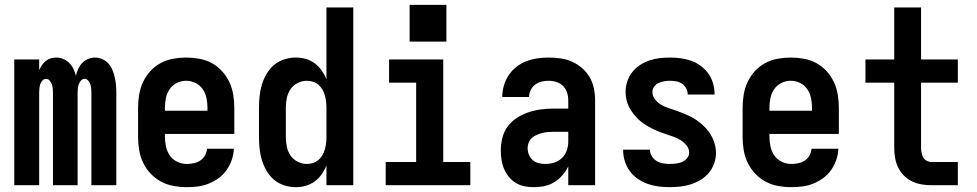

<svg xmlns="http://www.w3.org/2000/svg" viewBox="-20 -766 4040 794"><path d="M39 0V-520H142V-476Q147 -487 153.5 -496.5Q160 -506 169 -513.5Q178 -521 189.5 -524.5Q201 -528 213 -528Q228 -528 242 -522Q256 -516 266.5 -505.5Q277 -495 283.5 -481.5Q290 -468 294 -453Q297 -467 303.5 -481Q310 -495 320 -505.5Q330 -516 344 -522Q358 -528 373 -528Q388 -528 403 -521.5Q418 -515 428.5 -503Q439 -491 445 -476.5Q451 -462 454.5 -446.5Q458 -431 459.5 -415.5Q461 -400 461 -384V0H358V-384Q358 -393 357 -401.5Q356 -410 353.5 -418Q351 -426 344.5 -433Q338 -440 330 -440Q321 -440 315 -433Q309 -426 306 -418Q303 -410 302 -401.5Q301 -393 301 -384V0H199V-384Q199 -393 198 -401.5Q197 -410 194 -418Q191 -426 185 -433Q179 -440 170 -440Q162 -440 155.5 -433Q149 -426 146.5 -418Q144 -410 143 -401.5Q142 -393 142 -384V0Z M752 8Q725 8 697.5 3Q670 -2 646 -15Q622 -28 603 -48Q584 -68 572 -93Q560 -118 555.5 -145.5Q551 -173 551 -200V-320Q551 -347 555.5 -374.5Q560 -402 571.5 -426.5Q583 -451 601.5 -471.5Q620 -492 644 -505Q668 -518 695.5 -523Q723 -528 750 -528Q777 -528 804.5 -523Q832 -518 856 -505Q880 -492 898.5 -471.5Q917 -451 928.5 -426.5Q940 -402 944.5 -374.5Q949 -347 949 -320V-212H662V-200Q662 -180 666.5 -159.5Q671 -139 682.5 -122.5Q694 -106 713 -97Q732 -88 752 -88Q767 -88 781.5 -91Q796 -94 808 -102Q820 -110 827.5 -123Q835 -136 836 -151H947Q946 -127 938.5 -105Q931 -83 917.5 -63.5Q904 -44 885 -30Q866 -16 844 -7Q822 2 799 5Q776 8 752 8ZM662 -308H838V-320Q838 -340 834 -360Q830 -380 818.5 -397Q807 -414 788.5 -423Q770 -432 750 -432Q730 -432 711.5 -423Q693 -414 681.5 -397Q670 -380 666 -360Q662 -340 662 -320Z M1203 8Q1179 8 1155.5 0.5Q1132 -7 1113.5 -22.5Q1095 -38 1082.5 -59.5Q1070 -81 1063 -104Q1056 -127 1053.5 -151.5Q1051 -176 1051 -200V-320Q1051 -344 1053.5 -368.5Q1056 -393 1063 -416Q1070 -439 1082.5 -460.5Q1095 -482 1113.5 -497.5Q1132 -513 1155.5 -520.5Q1179 -528 1203 -528Q1224 -528 1244 -522.5Q1264 -517 1281 -504.5Q1298 -492 1310 -475Q1322 -458 1330 -438V-735H1441V0H1330V-82Q1322 -62 1310 -45Q1298 -28 1281 -15.5Q1264 -3 1244 2.5Q1224 8 1203 8ZM1249 -88Q1249 -88 1249 -88Q1249 -88 1249 -88Q1262 -88 1274.5 -92Q1287 -96 1297 -104.5Q1307 -113 1313.5 -124.5Q1320 -136 1323.5 -148.5Q1327 -161 1328.5 -174Q1330 -187 1330 -200V-320Q1330 -333 1328.5 -346Q1327 -359 1323.5 -371.5Q1320 -384 1313.5 -395.5Q1307 -407 1297 -415.5Q1287 -424 1274.5 -428Q1262 -432 1249 -432Q1229 -432 1210.5 -422.5Q1192 -413 1181 -396.5Q1170 -380 1166 -360Q1162 -340 1162 -320V-200Q1162 -180 1166 -160Q1170 -140 1181 -123.5Q1192 -107 1210.5 -97.5Q1229 -88 1249 -88Z M1575 0V-96H1701V-424H1589V-520H1813V-96H1925V0ZM1826 -594H1674V-746H1826Z M2189 8Q2169 8 2150 4.5Q2131 1 2114 -9Q2097 -19 2084.5 -34.5Q2072 -50 2064.5 -67.5Q2057 -85 2054 -104.5Q2051 -124 2051 -143Q2051 -170 2057.5 -196Q2064 -222 2079.5 -243Q2095 -264 2117.5 -278.5Q2140 -293 2165 -301.5Q2190 -310 2216.5 -313.5Q2243 -317 2269 -317H2330V-351Q2330 -368 2325 -383.5Q2320 -399 2308.5 -410.5Q2297 -422 2281 -427Q2265 -432 2248 -432Q2234 -432 2219.5 -428.5Q2205 -425 2193 -416Q2181 -407 2174.5 -393Q2168 -379 2168 -365H2057Q2057 -388 2063.5 -411Q2070 -434 2083 -454Q2096 -474 2115 -489Q2134 -504 2156 -512.5Q2178 -521 2201.5 -524.5Q2225 -528 2248 -528Q2273 -528 2298 -524.5Q2323 -521 2345.5 -511Q2368 -501 2387 -484.5Q2406 -468 2418.5 -446.5Q2431 -425 2436 -400.5Q2441 -376 2441 -351V0H2330V-78Q2325 -68 2323.5 -65.5Q2322 -63 2319 -58.5Q2316 -54 2312.5 -49.5Q2309 -45 2305.5 -41Q2302 -37 2298 -33Q2294 -29 2290 -25.5Q2286 -22 2281.5 -19Q2277 -16 2272.5 -13Q2268 -10 2263 -7.5Q2258 -5 2253 -3Q2248 -1 2242.5 0.5Q2237 2 2232 3.5Q2227 5 2221.5 5.5Q2216 6 2210.5 6.5Q2205 7 2199.5 7.5Q2194 8 2189 8ZM2234 -88Q2253 -88 2271.5 -93.5Q2290 -99 2303.5 -112Q2317 -125 2323.5 -143Q2330 -161 2330 -180V-221H2269Q2257 -221 2245.5 -220Q2234 -219 2222.5 -216Q2211 -213 2200 -208.5Q2189 -204 2180 -196Q2171 -188 2166.5 -177Q2162 -166 2162 -154Q2162 -140 2167 -127Q2172 -114 2182.5 -104.5Q2193 -95 2206.5 -91.5Q2220 -88 2234 -88Z M2749 8Q2726 8 2703 5Q2680 2 2658.5 -5.5Q2637 -13 2617.5 -26.5Q2598 -40 2584.5 -58.5Q2571 -77 2564 -99Q2557 -121 2557 -144Q2557 -145 2557 -146Q2557 -147 2557 -147H2668Q2668 -147 2668 -147Q2668 -147 2668 -146Q2668 -132 2675.5 -120Q2683 -108 2695 -100.5Q2707 -93 2721 -90.5Q2735 -88 2749 -88Q2762 -88 2775 -89.5Q2788 -91 2800 -96Q2812 -101 2821 -111.5Q2830 -122 2830 -135Q2830 -151 2819 -164.5Q2808 -178 2794.5 -186.5Q2781 -195 2765.5 -200.5Q2750 -206 2734.5 -211Q2719 -216 2704 -222Q2689 -228 2674.5 -235.5Q2660 -243 2646 -252Q2632 -261 2620.5 -272Q2609 -283 2599 -296Q2589 -309 2581.5 -323.5Q2574 -338 2570.5 -354Q2567 -370 2567 -386Q2567 -408 2574 -429Q2581 -450 2594.5 -467.5Q2608 -485 2626.5 -497Q2645 -509 2665.5 -516Q2686 -523 2707.5 -525.5Q2729 -528 2751 -528Q2773 -528 2795.5 -525Q2818 -522 2839 -514.5Q2860 -507 2878 -493.5Q2896 -480 2909 -462Q2922 -444 2928.5 -422Q2935 -400 2935 -378Q2935 -377 2935 -376.5Q2935 -376 2935 -375H2824Q2824 -375 2824 -375.5Q2824 -376 2824 -376Q2824 -389 2817.5 -401Q2811 -413 2800.5 -420Q2790 -427 2777 -429.5Q2764 -432 2751 -432Q2739 -432 2727 -430Q2715 -428 2704 -423Q2693 -418 2685.5 -408Q2678 -398 2678 -385Q2678 -369 2688.5 -355.5Q2699 -342 2713 -333.5Q2727 -325 2742.5 -320Q2758 -315 2773.5 -309.5Q2789 -304 2804 -298Q2819 -292 2833.5 -285Q2848 -278 2861.5 -268.5Q2875 -259 2887 -248Q2899 -237 2909 -224Q2919 -211 2926 -196.5Q2933 -182 2937 -166Q2941 -150 2941 -134Q2941 -112 2933.5 -90.5Q2926 -69 2911.5 -51.5Q2897 -34 2878 -22.5Q2859 -11 2837.5 -4Q2816 3 2793.5 5.5Q2771 8 2749 8Z M3252 8Q3225 8 3197.5 3Q3170 -2 3146 -15Q3122 -28 3103 -48Q3084 -68 3072 -93Q3060 -118 3055.5 -145.5Q3051 -173 3051 -200V-320Q3051 -347 3055.5 -374.5Q3060 -402 3071.5 -426.5Q3083 -451 3101.5 -471.5Q3120 -492 3144 -505Q3168 -518 3195.5 -523Q3223 -528 3250 -528Q3277 -528 3304.5 -523Q3332 -518 3356 -505Q3380 -492 3398.5 -471.5Q3417 -451 3428.5 -426.5Q3440 -402 3444.5 -374.5Q3449 -347 3449 -320V-212H3162V-200Q3162 -180 3166.5 -159.5Q3171 -139 3182.5 -122.5Q3194 -106 3213 -97Q3232 -88 3252 -88Q3267 -88 3281.5 -91Q3296 -94 3308 -102Q3320 -110 3327.5 -123Q3335 -136 3336 -151H3447Q3446 -127 3438.5 -105Q3431 -83 3417.5 -63.5Q3404 -44 3385 -30Q3366 -16 3344 -7Q3322 2 3299 5Q3276 8 3252 8ZM3162 -308H3338V-320Q3338 -340 3334 -360Q3330 -380 3318.5 -397Q3307 -414 3288.5 -423Q3270 -432 3250 -432Q3230 -432 3211.5 -423Q3193 -414 3181.5 -397Q3170 -380 3166 -360Q3162 -340 3162 -320Z M3832 0Q3812 0 3791 -3.5Q3770 -7 3751.5 -16Q3733 -25 3718 -40Q3703 -55 3694 -74Q3685 -93 3681.5 -113.5Q3678 -134 3678 -155V-424H3559V-520H3678V-735H3789V-520H3941V-424H3789V-155Q3789 -144 3791 -134Q3793 -124 3798 -115Q3803 -106 3812.5 -101Q3822 -96 3832 -96H3941V0Z"/></svg>

Font: Iosevka SS04
Style: Bold
Weight: 700
Monospace: yes
Designer: Belleve Invis
Foundry: Belleve Invis
Version: Version 19.0.0; ttfautohint (v1.8.4)